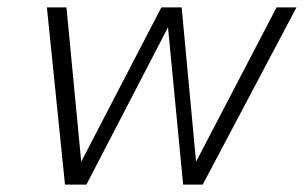

<svg xmlns="http://www.w3.org/2000/svg" viewBox="-20 -500 826 520"><path d="M107 -480H160L200 -62L417 -480H472L511 -62L729 -480H783L529 0H476L435 -426L214 0H156Z"/></svg>

Font: Prompt ExtraLight
Style: Italic
Weight: 275
Italic angle: -12°
Designer: Katatrad Team
Foundry: CadsonDemak
Version: Version 1.000